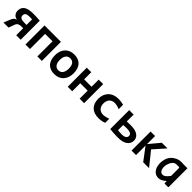

<svg xmlns="http://www.w3.org/2000/svg" viewBox="433 -2014 3533 3533"><g transform="rotate(45 2199.0 -248.0)"><path d="M98.1 -141.1Q113.3 -175.8 134.8 -191.7Q156.2 -207.5 179.2 -211.9Q154.8 -215.8 134.5 -226.3Q114.3 -236.8 99.6 -253.4Q85 -270 76.9 -291.5Q68.8 -313 68.8 -338.9Q68.8 -383.3 84.7 -414.8Q100.6 -446.3 131.8 -466.1Q163.1 -485.8 209.7 -494.9Q256.3 -503.9 317.9 -503.9Q360.8 -503.9 403.3 -502Q445.8 -500 487.8 -496.1V0H371.1V-182.1H324.2Q302.7 -182.1 285.9 -178.7Q269 -175.3 255.1 -168Q241.2 -160.6 230.7 -147.5Q220.2 -134.3 214.8 -118.2L171.9 0H38.1ZM194.8 -340.8Q194.8 -319.8 202.9 -306.2Q210.9 -292.5 226.6 -284.2Q242.2 -275.9 265.1 -272.5Q288.1 -269 317.9 -269H371.1V-413.1Q356.9 -414.6 342 -414.8Q327.1 -415 310.1 -415Q240.7 -415 217.8 -396.5Q194.8 -377.9 194.8 -340.8Z M921.9 0V-394H729V0H611.8V-496.1H1038.6V0Z M1614.3 -252Q1614.3 -193.4 1597.7 -144.8Q1581.1 -96.2 1549.8 -61.5Q1518.6 -26.9 1473.1 -7.8Q1427.7 11.2 1369.6 11.2Q1314.5 11.2 1271 -4.9Q1227.5 -21 1197.3 -53Q1167 -85 1150.9 -133.1Q1134.8 -181.2 1134.8 -245.1Q1134.8 -304.2 1151.6 -352.5Q1168.5 -400.9 1200 -435.1Q1231.4 -469.2 1276.9 -488Q1322.3 -506.8 1379.4 -506.8Q1435.1 -506.8 1478.5 -490.5Q1522 -474.1 1552.2 -441.9Q1582.5 -409.7 1598.4 -362.1Q1614.3 -314.5 1614.3 -252ZM1490.2 -249Q1490.2 -326.2 1461.2 -365Q1432.1 -403.8 1375.5 -403.8Q1344.2 -403.8 1322.3 -391.6Q1300.3 -379.4 1286.1 -358.2Q1272 -336.9 1265.4 -308.6Q1258.8 -280.3 1258.8 -248Q1258.8 -170.4 1290 -131.1Q1321.3 -91.8 1375.5 -91.8Q1405.3 -91.8 1427.2 -103.8Q1449.2 -115.7 1462.9 -137Q1476.6 -158.2 1483.4 -187Q1490.2 -215.8 1490.2 -249Z M2021.5 0V-209H1828.6V0H1711.4V-496.1H1828.6V-310.1H2021.5V-496.1H2138.2V0Z M2668.5 -19Q2633.3 -4.9 2595.7 2Q2558.1 8.8 2517.1 8.8Q2458 8.8 2411.1 -7.3Q2364.3 -23.4 2331.5 -55.2Q2298.8 -86.9 2281.5 -133.8Q2264.2 -180.7 2264.2 -242.2Q2264.2 -301.8 2283 -350.1Q2301.8 -398.4 2335.9 -432.6Q2370.1 -466.8 2418.2 -485.4Q2466.3 -503.9 2525.4 -503.9Q2573.7 -503.9 2606.7 -498.8Q2639.6 -493.7 2666 -485.8V-370.1Q2635.7 -385.3 2600.3 -393.6Q2564.9 -401.9 2533.2 -401.9Q2500 -401.9 2473.6 -390.6Q2447.3 -379.4 2429.2 -359.4Q2411.1 -339.4 2401.6 -310.8Q2392.1 -282.2 2392.1 -248Q2392.1 -212.4 2402.3 -184.1Q2412.6 -155.8 2431.4 -136Q2450.2 -116.2 2476.6 -105.7Q2502.9 -95.2 2535.2 -95.2Q2550.8 -95.2 2568.1 -97.4Q2585.4 -99.6 2602.8 -103.8Q2620.1 -107.9 2637 -113.3Q2653.8 -118.7 2668.5 -125Z M3036.1 -319.8Q3102.5 -319.8 3147.7 -307.4Q3192.9 -294.9 3220.7 -272.9Q3248.5 -251 3262.2 -222.4Q3275.9 -193.8 3275.9 -162.1Q3275.9 -124.5 3260.3 -93.3Q3244.6 -62 3214.1 -39.3Q3183.6 -16.6 3138.4 -3.9Q3093.3 8.8 3018.1 8.8Q2978 8.8 2918.5 5.6Q2858.9 2.4 2814.9 -2.9V-496.1H2931.2V-316.9Q2955.6 -318.4 2980.5 -319.1Q3005.4 -319.8 3036.1 -319.8ZM3036.6 -83Q3095.2 -83 3122.6 -104.5Q3149.9 -126 3149.9 -156.2Q3149.9 -171.9 3144 -184.6Q3138.2 -197.3 3124.5 -206.8Q3110.8 -216.3 3086.7 -222.2Q3062.5 -228 3017.6 -228Q2993.7 -228 2971.7 -227.1Q2949.7 -226.1 2931.2 -224.1V-89.8Q2950.7 -86.9 2975.6 -85Q3000.5 -83 3036.6 -83Z M3675.8 0 3489.3 -248V0H3372.1V-496.1H3489.3V-286.1L3665 -496.1H3812L3610.8 -270L3828.6 0Z M4329.6 -498V-10.3Q4329.6 -5.4 4319.8 0H4236.8Q4231.9 0 4226.6 -10.3V-59.6H4223.1Q4144.5 9.8 4077.1 9.8Q3969.2 9.8 3921.4 -106.4Q3908.2 -142.6 3904.8 -202.6Q3904.8 -430.7 4110.4 -494.6Q4117.7 -494.6 4173.3 -501Q4201.7 -498 4216.8 -498ZM4004.4 -195.8Q4017.1 -89.8 4087.4 -89.8H4097.2Q4146 -89.8 4216.8 -186V-395Q4213.4 -404.8 4196.8 -404.8H4140.6Q4043.9 -404.8 4007.8 -249Z"/></g></svg>

Font: Code New Roman
Style: Bold
Weight: 700
Monospace: yes
Designer: Sam Radian
Foundry: Code New Roman
Version: Version 1.508 October 19, 2014